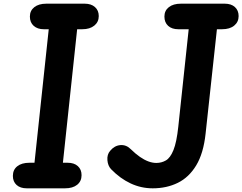

<svg xmlns="http://www.w3.org/2000/svg" viewBox="-20 -1024 1318 1044"><path d="M125.5 0Q90.5 0 70.2 -18.2Q50 -36.5 50 -67.5Q50 -101 74 -120Q98 -139 140 -139H167.5L245 -865H218Q184 -865 163.2 -883.5Q142.5 -902 142.5 -934Q142.5 -966 166.5 -985Q190.5 -1004 232 -1004H440.5Q475.5 -1004 496.2 -985.8Q517 -967.5 517 -936.5Q517 -904.5 492.8 -884.8Q468.5 -865 427.5 -865H399.5L322 -139H348Q383 -139 403.2 -120.8Q423.5 -102.5 423.5 -71.5Q423.5 -38.5 399.5 -19.2Q375.5 0 333.5 0ZM810.5 0Q747 0 690 -26.8Q633 -53.5 584 -104Q566.5 -122.5 564 -153.2Q561.5 -184 579 -204Q602.5 -232.5 634.8 -235Q667 -237.5 692 -212Q717 -187.5 740.8 -171Q764.5 -154.5 787 -146.2Q809.5 -138 830 -138Q858.5 -138 882.2 -151.8Q906 -165.5 923.2 -208Q940.5 -250.5 949.5 -335.5L1006 -865H949.5Q914.5 -865 894.2 -883.5Q874 -902 874 -934Q874 -966 898 -985Q922 -1004 964 -1004H1202Q1237 -1004 1257.2 -985.8Q1277.5 -967.5 1277.5 -936.5Q1277.5 -904.5 1253.5 -884.8Q1229.5 -865 1187.5 -865H1159.5L1098 -298Q1086.5 -190.5 1047 -125Q1007.5 -59.5 946.8 -29.8Q886 0 810.5 0Z"/></svg>

Font: Edu SA Hand
Style: Regular
Weight: 400
Designer: Tina and Corey Anderson, Eben Sorkin, Mirko Velimirovic
Foundry: Google for Education
Version: Version 2.000